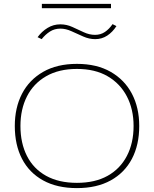

<svg xmlns="http://www.w3.org/2000/svg" viewBox="-20 -955 790 986"><path d="M375 11Q273 11 201.5 -28.5Q130 -68 93 -139.5Q56 -211 56 -308Q56 -402 93 -473.5Q130 -545 201.5 -586Q273 -627 375 -627Q477 -627 548.5 -586Q620 -545 657.5 -473.5Q695 -402 695 -308Q695 -211 657.5 -139.5Q620 -68 548.5 -28.5Q477 11 375 11ZM375 -16Q468 -16 532.5 -52Q597 -88 631.5 -154Q666 -220 666 -308Q666 -394 631.5 -460Q597 -526 532.5 -563.5Q468 -601 375 -601Q282 -601 217 -563.5Q152 -526 118.5 -460Q85 -394 85 -308Q85 -220 118.5 -154Q152 -88 217 -52Q282 -16 375 -16ZM558 -831 578 -821Q558 -790 530.5 -772Q503 -754 469 -754Q438 -754 407.5 -767.5Q377 -781 347.5 -794.5Q318 -808 290 -808Q260 -808 236.5 -793Q213 -778 194 -754L173 -764Q194 -793 224 -811.5Q254 -830 290 -830Q322 -830 351.5 -816.5Q381 -803 410 -789.5Q439 -776 468 -776Q497 -776 519 -791Q541 -806 558 -831ZM195 -913V-935H550V-913Z"/></svg>

Font: Inconsolata ExtraExpanded ExtraLight
Style: Regular
Weight: 200
Width: 8
Monospace: yes
Designer: Raph Levien, Cyreal, Brenton Simpson
Foundry: Raph Levien, Cyreal, Google
Version: Version 3.100; ttfautohint (v1.8.4.7-5d5b)